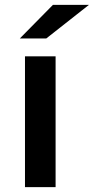

<svg xmlns="http://www.w3.org/2000/svg" viewBox="-20 -764 383 784"><path d="M82 0V-534H207V0ZM61 -607 196 -744H343L169 -607Z"/></svg>

Font: Montserrat SemiBold
Style: Regular
Weight: 600
Designer: Julieta Ulanovsky
Foundry: Julieta Ulanovsky
Version: Version 9.000; ttfautohint (v1.8.4.7-5d5b)